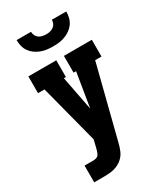

<svg xmlns="http://www.w3.org/2000/svg" viewBox="-233 -838 965 1132"><g transform="rotate(-30 250.0 -272.5)"><path d="M58 205V91H118Q127 91 136.5 88.5Q146 86 152 79Q158 72 161 63Q164 54 167 45L182 -16L78 -416H34V-530H224V-416H210L255 -183L293 -416H276V-530H466V-416H423L299 73Q293 99 282.5 124Q272 149 252 167Q239 179 223 187Q207 195 189.5 199Q172 203 154 204Q136 205 118 205ZM250 -610Q229 -610 208.5 -612.5Q188 -615 168.5 -622.5Q149 -630 132 -642Q115 -654 103 -671Q91 -688 86 -708.5Q81 -729 81 -750H179Q179 -737 184.5 -725Q190 -713 200.5 -705.5Q211 -698 224 -695Q237 -692 250 -692Q263 -692 276 -695Q289 -698 299.5 -705.5Q310 -713 315.5 -725Q321 -737 321 -750H419Q419 -729 414 -708.5Q409 -688 397 -671Q385 -654 368 -642Q351 -630 331.5 -622.5Q312 -615 291.5 -612.5Q271 -610 250 -610Z"/></g></svg>

Font: Iosevka Slab Heavy
Style: Regular
Weight: 900
Monospace: yes
Designer: Belleve Invis
Foundry: Belleve Invis
Version: Version 11.1.0; ttfautohint (v1.8.3)